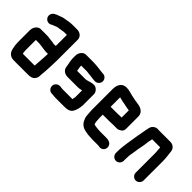

<svg xmlns="http://www.w3.org/2000/svg" viewBox="22 -1271 1986 1986"><g transform="rotate(45 1015.0 -278.0)"><path d="M166 -87C165 -92 165 -96 165 -101V-248H211C215 -248 219 -248 223 -247L242 -245C273 -242 303 -234 336 -234C343 -234 349 -234 355 -235C354 -222 354 -210 354 -198C350 -146 348 -99 344 -52H171C167 -64 166 -74 166 -87ZM344 -349H325C320 -350 314 -351 307 -353C290 -355 274 -357 257 -359L237 -362C228 -363 219 -363 210 -363H125C110 -363 96 -359 85 -350C63 -333 50 -308 50 -273V-101C50 -70 54 -40 61 -14C69 29 100 63 150 63H360C397 63 422 57 440 34C455 14 458 0 458 -27C458 -31 458 -36 459 -43C462 -77 465 -102 466 -139C467 -174 470 -216 470 -252V-556C470 -599 433 -627 391 -627H321C287 -627 257 -619 227 -615C201 -612 178 -602 157 -594C125 -584 90 -570 82 -536C70 -486 125 -446 168 -474C170 -475 176 -480 178 -480C183 -482 189 -484 195 -486C210 -491 225 -501 244 -501C266 -506 290 -507 313 -512H355V-351C352 -351 348 -350 344 -349Z M872 -218V-118C872 -115 872 -113 871 -112L867 -92C867 -89 867 -86 866 -83H720C709 -84 694 -86 684 -87H677C646 -87 619 -61 619 -30C619 1 644 28 675 28H682C691 28 701 31 712 31C720 32 728 32 735 32H861C870 32 879 32 888 31L910 27C933 23 955 4 963 -16C968 -28 975 -42 978 -56C982 -76 987 -96 987 -118V-277C987 -309 954 -345 920 -345C894 -345 871 -338 849 -331C844 -329 840 -328 838 -328C833 -327 828 -326 822 -325C822 -324 821 -324 820 -324H693C692 -329 690 -338 690 -342C689 -347 688 -353 687 -358L685 -376C684 -379 684 -381 684 -383V-392H766C771 -391 775 -391 779 -391L800 -388L822 -386C835 -385 849 -382 861 -381C871 -381 885 -378 894 -378H901C932 -378 958 -405 958 -436C958 -467 932 -493 901 -493H894C886 -493 873 -496 866 -496C863 -497 860 -497 856 -497L835 -500C813 -502 792 -506 768 -506C761 -507 755 -507 748 -507H643C627 -507 614 -503 603 -494C584 -478 569 -454 569 -425V-383C569 -375 570 -367 571 -358L573 -342C578 -319 583 -293 586 -270C592 -233 627 -209 669 -209H820C840 -209 856 -213 872 -218Z M1292 -306H1201V-445C1218 -441 1237 -436 1254 -432L1278 -428C1298 -424 1317 -419 1337 -416L1354 -414C1356 -413 1358 -413 1360 -413V-308H1354C1341 -308 1307 -306 1292 -306ZM1354 -193H1407C1420 -193 1435 -199 1451 -210C1467 -221 1475 -236 1475 -257V-441C1473 -496 1425 -522 1371 -527L1354 -530L1338 -532C1319 -535 1297 -541 1275 -545C1244 -552 1215 -564 1178 -564C1113 -564 1086 -514 1086 -449V-142C1086 -114 1092 -86 1092 -61C1094 -44 1103 -22 1110 -8C1128 28 1160 50 1206 57C1227 62 1248 65 1273 65H1280C1288 66 1296 67 1303 67H1398L1405 69C1456 82 1494 29 1469 -15C1455 -39 1430 -48 1395 -48H1303C1294 -48 1283 -50 1272 -50C1266 -50 1249 -52 1244 -53C1237 -53 1221 -57 1216 -59H1213V-60C1212 -62 1207 -70 1207 -75C1204 -96 1201 -117 1201 -143V-191H1292C1307 -191 1340 -193 1354 -193Z M1692 -7V-34C1692 -39 1692 -46 1693 -57C1693 -92 1700 -118 1705 -151C1711 -209 1728 -264 1732 -320L1734 -332C1736 -340 1738 -347 1739 -354L1741 -366C1741 -367 1741 -369 1742 -372H1860L1862 -348C1863 -331 1866 -311 1866 -292V-8C1866 23 1892 50 1923 50C1954 50 1981 23 1981 -8V-291C1981 -331 1975 -372 1971 -408C1969 -438 1962 -455 1943 -470C1926 -484 1913 -487 1887 -487H1730C1723 -487 1717 -487 1712 -488C1681 -490 1653 -470 1642 -447C1636 -434 1635 -421 1632 -407C1628 -393 1626 -386 1625 -371C1623 -359 1619 -345 1618 -331L1616 -321C1614 -313 1612 -303 1610 -292C1604 -248 1597 -208 1590 -165C1585 -122 1577 -82 1577 -34V-7C1577 24 1604 51 1635 51C1666 51 1692 24 1692 -7Z"/></g></svg>

Font: Electronic
Style: UltHv
Weight: 900
Version: Version 1.011